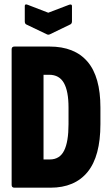

<svg xmlns="http://www.w3.org/2000/svg" viewBox="-20 -871 509 891"><path d="M47 0Q34 0 34 -13V-642Q34 -655 47 -655H210Q326 -655 386 -585Q446 -515 446 -372V-295Q446 -146 386.5 -73Q327 0 214 0ZM182 -131H211Q257 -131 277.5 -172Q298 -213 298 -295V-372Q298 -448 276.5 -486Q255 -524 208 -524H182ZM197 -712 101 -758Q95 -762 95 -772V-843Q95 -854 108 -849L204 -812L301 -849Q314 -853 314 -843V-772Q314 -762 307 -758L212 -712Q204 -708 197 -712Z"/></svg>

Font: Sofia Sans Extra Condensed Black
Style: Regular
Weight: 900
Designer: Botio Nikoltchev, Ani Petrova
Foundry: lettersoup
Version: Version 4.101